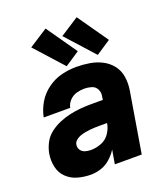

<svg xmlns="http://www.w3.org/2000/svg" viewBox="-143 -877 861 986"><g transform="rotate(-20 288.0 -384.5)"><path d="M184 8Q212 8 240 -1Q268 -10 291 -30.5Q314 -51 330 -76L317 0H464L519 -331Q525 -368 519.5 -404Q514 -440 493 -467Q472 -494 441 -510Q410 -526 374 -532Q338 -538 302 -538Q261 -538 220.5 -528Q180 -518 144 -492Q108 -466 86 -429Q64 -392 56 -351H201Q205 -373 221.5 -390Q238 -407 259.5 -413Q281 -419 302 -419Q322 -419 341.5 -413Q361 -407 370 -389Q379 -371 375 -351L372 -332H310Q280 -332 250.5 -329.5Q221 -327 191.5 -320.5Q162 -314 133 -302Q104 -290 78.5 -270.5Q53 -251 38.5 -223Q24 -195 19 -166Q13 -129 21 -94Q29 -59 54 -35Q79 -11 113.5 -1.5Q148 8 184 8ZM228 -111Q211 -111 196 -115.5Q181 -120 172 -133Q163 -146 166 -163Q168 -176 179.5 -185.5Q191 -195 204 -199.5Q217 -204 230.5 -206.5Q244 -209 257 -210.5Q270 -212 283.5 -212.5Q297 -213 310 -213H352Q348 -185 330.5 -159Q313 -133 284.5 -122Q256 -111 228 -111ZM427 -558 507 -611 391 -777 289 -711ZM257 -558 337 -611 221 -777 119 -711Z"/></g></svg>

Font: Iosevka Sparkle Heavy Oblique
Style: Regular
Weight: 900
Italic angle: -9°
Designer: Belleve Invis
Foundry: Belleve Invis
Version: Version 4.5.0; ttfautohint (v1.8.3)